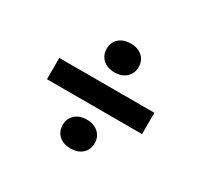

<svg xmlns="http://www.w3.org/2000/svg" viewBox="-110 -732 819 780"><g transform="rotate(30 299.0 -342.0)"><path d="M299 -453Q265 -453 244.5 -472Q224 -491 224 -521Q224 -551 244.5 -569.5Q265 -588 299 -588Q333 -588 353.5 -569.5Q374 -551 374 -521Q374 -491 353.5 -472Q333 -453 299 -453ZM76 -292V-392H522V-292ZM299 -96Q265 -96 244.5 -114.5Q224 -133 224 -164Q224 -193 244.5 -212Q265 -231 299 -231Q333 -231 353.5 -212Q374 -193 374 -164Q374 -133 353.5 -114.5Q333 -96 299 -96Z"/></g></svg>

Font: Montagu Slab 16pt Medium
Style: Regular
Weight: 500
Designer: Florian Karsten
Foundry: Florian Karsten
Version: Version 1.000; ttfautohint (v1.8.3)